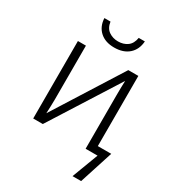

<svg xmlns="http://www.w3.org/2000/svg" viewBox="-214 -845 1029 1142"><g transform="rotate(30 300.0 -274.5)"><path d="M298 -606Q237 -606 200.5 -639Q164 -672 161 -729H203Q209 -687 236.5 -668Q264 -649 300 -649Q337 -649 363.5 -668Q390 -687 397 -729H439Q435 -672 398 -639Q361 -606 298 -606ZM93 0V-532H148V-165Q148 -141 147 -116Q146 -91 145 -66L439 -532H508V-50H600L526 180H467L535 0H453V-368Q453 -392 453.5 -417.5Q454 -443 455 -467L159 0Z"/></g></svg>

Font: Noto Sans Mono Light
Style: Regular
Weight: 300
Designer: Monotype Design Team
Foundry: Monotype Imaging Inc.
Version: Version 2.014; ttfautohint (v1.8.4.7-5d5b)